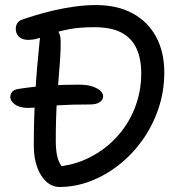

<svg xmlns="http://www.w3.org/2000/svg" viewBox="-20 -729 703 758"><path d="M92.6 -303Q57.4 -303 39 -316.7Q20.6 -330.4 20.6 -346Q20.6 -355.8 27.1 -365.5Q33.6 -375.2 53 -378Q117.2 -387.8 173.6 -391.3Q230 -394.8 290 -394.8Q325.8 -394.8 347.2 -386.9Q368.6 -379 377.9 -368.8Q387.2 -358.6 387.2 -349.6Q387.2 -334.8 373.7 -325.7Q360.2 -316.6 336.2 -316.6Q259.4 -316.6 212.1 -313.4Q164.8 -310.2 137.5 -306.6Q110.2 -303 92.6 -303ZM215.2 9.2Q186.4 9.2 163.4 -11.3Q140.4 -31.8 126.9 -68.4Q113.4 -105 113.4 -154.4Q113.4 -262.2 119.5 -363.7Q125.6 -465.2 136.6 -568.8Q140 -598.4 149.8 -610.7Q159.6 -623 180.8 -623Q196.8 -623 208 -607.6Q219.2 -592.2 219.4 -570.2Q220 -522.6 215.1 -466.6Q210.2 -410.6 205.2 -339.3Q200.2 -268 200.2 -173.4Q200.2 -131 208.1 -103.6Q216 -76.2 239.2 -54L173.8 -69.8Q252.8 -70.4 319.1 -100.4Q385.4 -130.4 434.7 -181.6Q484 -232.8 510.8 -299.1Q537.6 -365.4 537.6 -439.6Q537.6 -496.4 519 -537.3Q500.4 -578.2 460 -599.9Q419.6 -621.6 353.2 -621.6Q295.8 -621.6 255.4 -614.1Q215 -606.6 186.5 -596.6Q158 -586.6 135.9 -579.1Q113.8 -571.6 91.4 -571.6Q75.2 -571.6 64 -577.7Q52.8 -583.8 47.5 -593.8Q42.2 -603.8 42.2 -615.8Q42.2 -626.8 48 -636.9Q53.8 -647 67.6 -651.6Q89.6 -659.4 122.1 -669.2Q154.6 -679 193.5 -688.1Q232.4 -697.2 275.2 -703.1Q318 -709 359.8 -709Q443.6 -709 504 -676Q564.4 -643 596.5 -583.2Q628.6 -523.4 628.6 -442.8Q628.6 -368.4 605.6 -300.4Q582.6 -232.4 542.6 -176.1Q502.6 -119.8 449.7 -78.2Q396.8 -36.6 336.9 -13.7Q277 9.2 215.2 9.2Z"/></svg>

Font: Shantell Sans Light
Style: Regular
Weight: 300
Designer: Stephen Nixon, Anya Danilova, Shantell Martin
Foundry: Arrow Type
Version: Version 1.011;[c5ecc13dd]